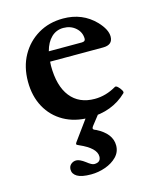

<svg xmlns="http://www.w3.org/2000/svg" viewBox="-103 -498 667 816"><g transform="rotate(-15 230.0 -89.5)"><path d="M251 11Q188 11 140 -16Q92 -43 65.5 -91.5Q39 -140 39 -204Q39 -269 66.5 -318.5Q94 -368 142 -396.5Q190 -425 252 -425Q337 -425 393 -367Q428 -330 428 -299Q428 -262 385 -262H152Q151 -253 151 -244Q151 -155 188.5 -107.5Q226 -60 295 -60Q344 -60 390 -87Q395 -90 403 -82.5Q411 -75 416.5 -65.5Q422 -56 418 -52Q353 11 251 11ZM243 -386Q212 -386 190 -365Q168 -344 158 -306H303Q319 -306 319 -318Q319 -347 297 -366.5Q275 -386 243 -386ZM197 246Q155 246 136 234.5Q117 223 117 204Q117 189 127 180.5Q137 172 150 172Q165 172 189 190Q210 207 221 207Q250 207 250 181Q250 144 179 113Q168 109 168 105Q168 103 171 98L246 -5H300L257 50Q253 56 253 59Q253 65 266 69Q331 102 331 154Q331 183 311 203.5Q291 224 260 235Q229 246 197 246Z"/></g></svg>

Font: Junicode SmExp
Style: Bold
Weight: 700
Width: 6
Designer: Peter S. Baker
Version: Version 2.205; ttfautohint (v1.8.4)